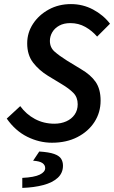

<svg xmlns="http://www.w3.org/2000/svg" viewBox="-20 -686 558 939"><path d="M234 12Q172 12 113.5 -17Q55 -46 13 -106L79 -167Q108 -127 151 -104Q194 -81 246 -81Q278 -81 304 -92.5Q330 -104 345 -125.5Q360 -147 360 -176Q360 -210 339 -231.5Q318 -253 281 -275L215 -315Q171 -342 142 -379.5Q113 -417 113 -474Q113 -526 141.5 -569.5Q170 -613 218.5 -639.5Q267 -666 327 -666Q385 -666 435 -639.5Q485 -613 518 -570L455 -507Q430 -536 397 -554.5Q364 -573 324 -573Q292 -573 269.5 -560.5Q247 -548 235.5 -528Q224 -508 224 -486Q224 -454 246.5 -434Q269 -414 307 -390L376 -348Q424 -320 448 -285Q472 -250 472 -194Q472 -136 442 -89.5Q412 -43 358.5 -15.5Q305 12 234 12ZM89 233V184Q148 181 174.5 168Q201 155 201 136Q201 121 187.5 111.5Q174 102 142 100L172 55Q220 58 245 67Q270 76 279 90.5Q288 105 288 124Q288 160 262.5 183.5Q237 207 192 219Q147 231 89 233Z"/></svg>

Font: Source Sans 3 ExtraLight SemiBold
Style: Italic
Weight: 600
Italic angle: -11°
Version: Version 3.052;hotconv 1.1.0;makeotfexe 2.6.0